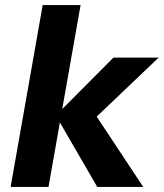

<svg xmlns="http://www.w3.org/2000/svg" viewBox="-20 -740 648 760"><path d="M365 0 201 -283 429 -512H608L314 -232L330 -328L547 0ZM22 0 149 -720H299L172 0Z"/></svg>

Font: DM Sans 12pt Black
Style: Italic
Weight: 900
Italic angle: -10°
Version: Version 4.004;gftools[0.9.30]